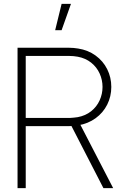

<svg xmlns="http://www.w3.org/2000/svg" viewBox="-20 -965 651 985"><path d="M296 -945 263 -810H296L344 -945ZM510.5 0 335 -341H384L560.5 0ZM70 0V-720H335Q357 -720 381 -716Q432 -708 470.5 -680Q509 -652 530 -610Q551 -568 551 -519Q551 -470 530 -428.2Q509 -386.5 470.5 -358.5Q432 -330.5 381 -322Q357 -318 335 -318H112V0ZM335 -360H339.5Q348 -360.5 358.8 -361.5Q369.5 -362.5 379 -364Q419 -371.5 447.8 -394.5Q476.5 -417.5 491.2 -450.2Q506 -483 506 -519Q506 -555 491.2 -587.8Q476.5 -620.5 447.8 -643.5Q419 -666.5 379 -674Q357.5 -678 335 -678H112V-360Z"/></svg>

Font: Hauora
Style: Regular
Weight: 400
Designer: Wayne Shih
Foundry: WCYS
Version: Version 1.001